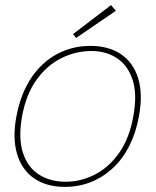

<svg xmlns="http://www.w3.org/2000/svg" viewBox="-20 -717 607 749"><path d="M233 12Q162 12 114 -20.5Q66 -53 47 -115Q28 -177 44 -263Q56 -328 82 -379Q108 -430 146 -465.5Q184 -501 231.5 -519.5Q279 -538 332 -538Q404 -538 452 -505.5Q500 -473 519 -411.5Q538 -350 522 -263Q510 -198 484 -147Q458 -96 419.5 -60.5Q381 -25 334 -6.5Q287 12 233 12ZM236 -8Q295 -8 350 -36Q405 -64 445 -121Q485 -178 500 -263Q516 -350 497 -406.5Q478 -463 435.5 -490.5Q393 -518 337 -518Q276 -518 220 -490.5Q164 -463 123 -406.5Q82 -350 66 -263Q51 -178 69.5 -121Q88 -64 132 -36Q176 -8 236 -8ZM277 -569 265 -584 413 -697 432 -675Z"/></svg>

Font: DM Sans 9pt Thin
Style: Italic
Weight: 250
Italic angle: -10°
Version: Version 4.004;gftools[0.9.30]